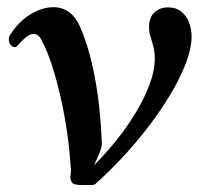

<svg xmlns="http://www.w3.org/2000/svg" viewBox="-20 -516 592 544"><path d="M211.9 8.3Q187.5 8.3 183.3 0.2Q179.2 -7.8 179.2 -12.2Q180.2 -24.4 180.7 -27.3Q181.2 -30.3 181.2 -34.4Q181.2 -38.6 179.7 -51.8Q175.3 -116.2 163.3 -183.3Q151.4 -250.5 134 -309.3Q116.7 -368.2 95.7 -406.2Q91.3 -413.6 86.2 -416.7Q81.1 -419.9 75.2 -419.9Q64.5 -419.9 53.5 -410.6Q42.5 -401.4 34.2 -391.6Q26.9 -382.3 21.5 -382.3Q15.6 -382.3 10.3 -388.9Q4.9 -395.5 4.9 -404.3Q4.9 -411.1 8.3 -416.5Q32.7 -455.1 66.2 -475.3Q99.6 -495.6 130.9 -495.6Q181.6 -495.6 206.1 -441.9Q222.2 -405.8 235.4 -356.4Q248.5 -307.1 257.1 -245.4Q265.6 -183.6 268.6 -109.4Q269 -99.1 260.3 -78.9Q251.5 -58.6 246.6 -47.9Q276.4 -77.6 306.9 -115Q337.4 -152.3 362.5 -193.4Q387.7 -234.4 403.1 -274.9Q418.5 -315.4 418.5 -350.6Q418.5 -369.1 414.6 -384Q410.6 -398.9 406.5 -412.4Q402.3 -425.8 402.3 -439.5Q402.3 -467.3 418 -481.2Q433.6 -495.1 456.1 -495.1Q479 -495.1 493.9 -482.9Q508.8 -470.7 515.9 -451.7Q522.9 -432.6 522.9 -412.1Q522.9 -383.3 509.8 -345.7Q496.6 -308.1 472.2 -264.6Q447.8 -221.2 413.8 -174.8Q379.9 -128.4 338.4 -82.5Q296.9 -36.6 249.5 5.9Q247.6 7.8 240.2 8.1Q232.9 8.3 211.9 8.3Z"/></svg>

Font: Gelasio Medium
Style: Italic
Weight: 500
Italic angle: -8.5°
Designer: Eben Sorkin
Foundry: Eben Sorkin
Version: Version 1.008